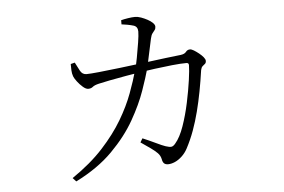

<svg xmlns="http://www.w3.org/2000/svg" viewBox="-46 -616 1093 739"><g transform="rotate(-5 500.0 -246.5)"><path d="M207 45Q279 -4 327 -56.5Q375 -109 405.5 -160.5Q436 -212 454 -260.5Q472 -309 483 -349Q488 -365 493.5 -394.5Q499 -424 503.5 -452.5Q508 -481 508 -495Q508 -514 492 -519Q482 -522 469 -524.5Q456 -527 446 -528V-544Q457 -547 473 -549.5Q489 -552 500 -552Q511 -552 523.5 -547.5Q536 -543 548 -536.5Q560 -530 567.5 -522.5Q575 -515 575 -508Q575 -500 571 -495Q567 -490 562 -483.5Q557 -477 554 -463Q551 -449 546.5 -428Q542 -407 537.5 -386Q533 -365 530 -351Q521 -318 503 -266.5Q485 -215 451.5 -156Q418 -97 362 -40.5Q306 16 220 59ZM578 24Q568 24 562.5 19Q557 14 555 2Q552 -12 542 -22Q532 -32 516.5 -43Q501 -54 479 -69L488 -84Q512 -74 537 -62Q562 -50 574 -46Q589 -41 596.5 -42Q604 -43 612 -53Q631 -75 645.5 -116.5Q660 -158 670 -205Q680 -252 685.5 -291.5Q691 -331 691 -349Q691 -358 682 -358Q660 -358 626 -354.5Q592 -351 559 -346.5Q526 -342 504 -338Q481 -335 446.5 -329Q412 -323 381.5 -317Q351 -311 339 -308Q322 -304 315 -298Q308 -292 297 -292Q288 -292 276.5 -302Q265 -312 255.5 -324.5Q246 -337 243 -345Q239 -356 238.5 -368.5Q238 -381 238 -393L254 -397Q262 -381 270.5 -365Q279 -349 295 -349Q309 -349 343.5 -352.5Q378 -356 424 -361.5Q470 -367 517 -373Q564 -379 603 -384Q642 -389 663 -391Q678 -393 684 -401Q690 -409 700 -409Q706 -409 715 -403.5Q724 -398 734 -390Q744 -382 750.5 -374Q757 -366 757 -360Q757 -352 752.5 -348.5Q748 -345 743 -340.5Q738 -336 736 -326Q730 -284 722.5 -244.5Q715 -205 705.5 -168Q696 -131 683.5 -96.5Q671 -62 654 -30Q645 -13 631.5 -0.5Q618 12 604 18Q590 24 578 24Z"/></g></svg>

Font: Noto Serif KR ExtraLight
Style: Regular
Weight: 200
Designer: Ryoko NISHIZUKA 西塚涼子 (kana & ideographs); Frank Grießhammer (Latin, Greek & Cyrillic); Wenlong ZHANG 张文龙 (bopomofo); San
Foundry: Adobe
Version: Version 2.002-H1;hotconv 1.1.0;makeotfexe 2.6.0